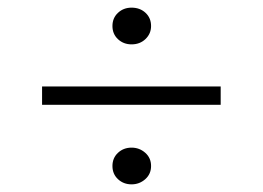

<svg xmlns="http://www.w3.org/2000/svg" viewBox="-20 -582 688 502"><path d="M324 -466Q303 -466 288.5 -479.5Q274 -493 274 -514Q274 -535 288.5 -548.5Q303 -562 324 -562Q346 -562 360.5 -548.5Q375 -535 375 -514Q375 -494 360.5 -480Q346 -466 324 -466ZM90 -308V-356H557V-308ZM324 -100Q303 -100 288.5 -113.5Q274 -127 274 -148Q274 -169 288.5 -182.5Q303 -196 324 -196Q344.5 -196 359.8 -182.5Q375 -169 375 -148Q375 -127 359.8 -113.5Q344.5 -100 324 -100Z"/></svg>

Font: Geologica Thin
Style: Regular
Weight: 100
Designer: Sindre Bremnes, Frode Helland
Foundry: Monokrom Skriftforlag AS
Version: Version 1.010; ttfautohint (v1.8.4.7-5d5b);gftools[0.9.28]